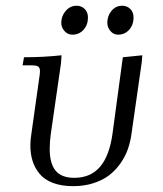

<svg xmlns="http://www.w3.org/2000/svg" viewBox="-20 -637 562 664"><path d="M58.1 -411.1 63 -439Q129.9 -439 192.9 -445.8L190.9 -418L155.8 -174.8Q151.9 -147.9 151.9 -122.1Q151.9 -71.3 172.4 -46.6Q192.9 -22 236.8 -22Q293 -22 325.7 -59.8Q358.4 -97.7 369.1 -174.8L404.8 -439L472.2 -445.8L470.2 -421.9L434.1 -169.9Q430.2 -143.6 421.4 -119.1Q412.6 -94.7 396.2 -71.5Q379.9 -48.3 357.9 -31.2Q335.9 -14.2 303.7 -3.7Q271.5 6.8 232.9 6.8Q192.4 6.8 162.6 -4.6Q132.8 -16.1 116.5 -36.4Q100.1 -56.6 92.5 -80.8Q85 -105 85 -133.8Q85 -151.4 87.9 -169.9L115.2 -363.8Q118.2 -380.9 118.2 -391.1Q118.2 -402.8 111.8 -407Q105.5 -411.1 87.9 -411.1ZM191.9 -558.1Q191.9 -581.5 207.3 -599.4Q222.7 -617.2 245.1 -617.2Q261.2 -617.2 272.7 -606.2Q284.2 -595.2 284.2 -576.2Q284.2 -551.3 269 -534.2Q253.9 -517.1 230 -517.1Q213.9 -517.1 202.9 -529.8Q191.9 -542.5 191.9 -558.1ZM351.1 -558.1Q351.1 -582 365.7 -599.6Q380.4 -617.2 402.8 -617.2Q418.9 -617.2 430.4 -606.2Q441.9 -595.2 441.9 -576.2Q441.9 -551.3 426.8 -534.2Q411.6 -517.1 388.2 -517.1Q372.6 -517.1 361.8 -529.8Q351.1 -542.5 351.1 -558.1Z"/></svg>

Font: Dihjauti S
Style: Italic
Weight: 400
Italic angle: -9°
Designer: T. Christopher White
Version: Version 3.0.0